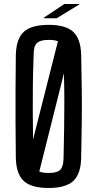

<svg xmlns="http://www.w3.org/2000/svg" viewBox="-20 -931 484 958"><path d="M223 7Q137 7 99 -27.5Q61 -62 59 -143Q58 -240 57.5 -321Q57 -402 57.5 -482.5Q58 -563 59 -657Q61 -738 99 -772.5Q137 -807 223 -807Q307 -807 345 -772.5Q383 -738 385 -657Q387 -562 388 -482Q389 -402 388 -321Q387 -240 385 -143Q383 -62 345 -27.5Q307 7 223 7ZM148 -661Q145 -580 144 -511.5Q143 -443 143.5 -376.5Q144 -310 145 -235L269 -725Q253 -732 223 -732Q181 -732 164.5 -716.5Q148 -701 148 -661ZM223 -68Q264 -68 280 -83Q296 -98 297 -139Q299 -221 300 -290Q301 -359 301 -425Q301 -491 299 -565L176 -75Q192 -68 223 -68ZM199 -840V-843L301 -911H376V-909L263 -840Z"/></svg>

Font: Big Shoulders Text Medium
Style: Regular
Weight: 500
Designer: Patric King
Foundry: XO Type Co
Version: Version 1.000; ttfautohint (v1.8.2)